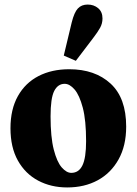

<svg xmlns="http://www.w3.org/2000/svg" viewBox="-20 -807 600 843"><path d="M275 16Q204 16 147.5 -14Q91 -44 58.5 -102Q26 -160 26 -244Q26 -327 58.5 -385Q91 -443 149 -473Q207 -503 284 -503Q397 -503 465.5 -440Q534 -377 534 -251Q534 -167 500.5 -107Q467 -47 409 -15.5Q351 16 275 16ZM293 -48Q326 -48 342 -81Q358 -114 358 -187Q358 -279 343.5 -334Q329 -389 307.5 -414Q286 -439 264 -439Q234 -439 218 -407.5Q202 -376 202 -296Q202 -205 216 -150.5Q230 -96 251 -72Q272 -48 293 -48ZM260 -563 295 -709Q306 -753 322 -770Q338 -787 365 -787Q392 -787 411 -771Q430 -755 430 -726Q430 -704 419.5 -685Q409 -666 389 -640L313 -540Z"/></svg>

Font: Source Serif 4 Black
Style: Regular
Weight: 900
Designer: Frank Grießhammer
Foundry: Adobe
Version: Version 4.005;hotconv 1.1.0;makeotfexe 2.6.0